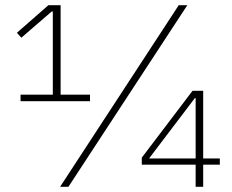

<svg xmlns="http://www.w3.org/2000/svg" viewBox="-20 -718 891 738"><path d="M761 0V-85H825V-109H761V-369H720L525 -112V-85H732V0ZM732 -109H553L729 -341H732ZM243 0 700 -698H667L211 0ZM326 -329V-354H213V-698H166L45 -592L62 -573L179 -674H183V-354H59V-329Z"/></svg>

Font: IBM Plex Arabic ExtraLight
Style: Regular
Weight: 200
Designer: Mike Abbink, Paul van der Laan, Pieter van Rosmalen, Wael Morcos, Khajak Apelian
Foundry: Bold Monday
Version: Version 1.0